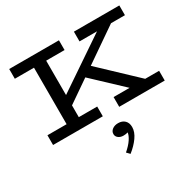

<svg xmlns="http://www.w3.org/2000/svg" viewBox="-218 -912 1510 1501"><g transform="rotate(-30 537.5 -161.5)"><path d="M283 -159 255 -234 843 -632 941 -613ZM51 0V-88H500V0ZM224 -49V-635H334V-49ZM51 -598V-686H500V-598ZM648 0V-88H1059V0ZM834 -49 494 -369 590 -413 961 -62ZM635 -598V-686H1045V-598ZM657 187Q657 231 624.5 277Q592 323 541 363L515 336Q558 299 580.5 265Q603 231 605 206Q597 209 587 210.5Q577 212 565 212Q538 212 520 198Q502 184 502 162Q502 138 523 122Q544 106 576 106Q613 106 635 127.5Q657 149 657 187Z"/></g></svg>

Font: BioRhyme SemiExpanded
Style: Regular
Weight: 400
Width: 6
Designer: Aoife Mooney
Foundry: Aoife Mooney Type
Version: Version 1.600;gftools[0.9.33]